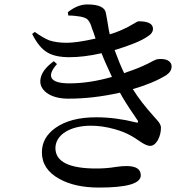

<svg xmlns="http://www.w3.org/2000/svg" viewBox="-20 -805 878 866"><path d="M426 41C552 41 615 23 615 -14C615 -42 594 -56 551 -56C538 -56 521 -55 502 -52C473 -47 443 -45 414 -45C291 -45 230 -76 230 -137C230 -196 295 -238 390 -238C424 -238 459 -233 495 -223C524 -215 549 -205 569 -194C581 -187 595 -179 610 -168C630 -154 646 -147 657 -147C670 -147 682 -156 692 -173C701 -190 706 -209 706 -229C706 -236 703 -244 697 -253C693 -258 685 -268 672 -282C635 -323 604 -363 579 -403C641 -421 691 -442 730 -466C746 -477 754 -490 754 -505C754 -518 747 -528 734 -534C722 -539 707 -540 690 -538C687 -538 681 -535 670 -530C643 -515 612 -501 579 -489C571 -486 549 -479 540 -475C526 -504 512 -538 497 -579C569 -601 618 -621 645 -640C662 -650 670 -662 670 -675C670 -698 648 -709 605 -709C602 -709 594 -705 583 -698C548 -677 512 -661 475 -650C472 -662 469 -680 465 -705C462 -724 459 -737 458 -744C455 -771 427 -785 374 -785C344 -785 315 -773 286 -750L288 -735C307 -735 326 -733 344 -730C358 -727 368 -723 374 -718C379 -713 385 -705 390 -692C392 -685 396 -673 402 -658C406 -646 409 -637 411 -631C353 -618 310 -612 281 -612C249 -612 223 -616 202 -623C185 -630 163 -642 137 -661L125 -652C146 -610 169 -582 196 -567C219 -554 251 -547 293 -547C337 -547 385 -553 438 -565C449 -536 465 -501 485 -458C418 -439 354 -429 293 -429C205 -429 188 -461 237 -516L223 -529C188 -504 168 -478 163 -451C158 -425 168 -403 191 -386C214 -369 247 -360 289 -360C364 -360 441 -369 521 -387C538 -356 560 -321 588 -281C594 -272 598 -265 601 -262C605 -253 602 -250 593 -253C533 -268 473 -276 414 -276C336 -276 275 -260 230 -228C189 -199 169 -162 169 -118C169 -67 195 -27 248 2C295 28 354 41 426 41Z"/></svg>

Font: AllPunType SemiBold
Style: Regular
Weight: 600
Version: 1.0